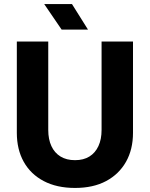

<svg xmlns="http://www.w3.org/2000/svg" viewBox="-20 -910 739 947"><path d="M350 17Q260 17 195.5 -17Q131 -51 97 -112Q63 -173 63 -255V-705H218V-269Q218 -223 233.5 -189.5Q249 -156 278.5 -138Q308 -120 350 -120Q392 -120 421 -138Q450 -156 465.5 -189.5Q481 -223 481 -269V-705H636V-255Q636 -173 601.5 -112Q567 -51 503.5 -17Q440 17 350 17ZM335 -890 414 -764H284L198 -890Z"/></svg>

Font: TikTok Sans 24pt
Style: Bold
Weight: 700
Version: Version 4.000